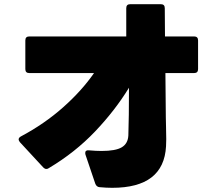

<svg xmlns="http://www.w3.org/2000/svg" viewBox="-20 -841 1040 917"><path d="M201 -34Q194 -34 186 -42L75 -162Q69 -170 69 -175Q69 -183 79 -189Q192 -249 281.5 -328.5Q371 -408 429 -492H120Q101 -492 101 -511V-648Q101 -667 120 -667H583V-802Q583 -821 602 -821H748Q767 -821 767 -802L768 -667H907Q926 -667 926 -648V-511Q926 -492 907 -492H770L772 -280Q772 -251 773 -234L774 -176Q774 -153 773 -142Q762 56 516 56Q488 56 456 53Q441 52 435 36L388 -103L387 -110Q387 -125 405 -123Q438 -120 465 -120Q532 -120 561.5 -137.5Q591 -155 593 -194Q596 -280 596 -422Q530 -314 434.5 -213.5Q339 -113 213 -38Q208 -34 201 -34Z"/></svg>

Font: LINE Seed JP_TTF ExtraBold
Style: Regular
Weight: 800
Designer: LY Corporation & Fontrix & Fontworks
Version: Version 1.015